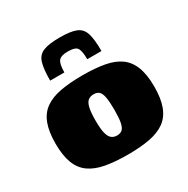

<svg xmlns="http://www.w3.org/2000/svg" viewBox="-142 -731 847 865"><g transform="rotate(-30 281.0 -298.5)"><path d="M279 -604Q335 -604 363.5 -592.5Q392 -581 402 -549.5Q412 -518 412 -457H338Q338 -498 328.5 -514.5Q319 -531 279 -531Q242 -531 230.5 -515Q219 -499 219 -457H145Q145 -516 154.5 -548Q164 -580 193 -592Q222 -604 279 -604ZM283 7Q216 7 167.5 -2Q119 -11 87 -33.5Q55 -56 39.5 -96.5Q24 -137 24 -199Q24 -261 39.5 -301.5Q55 -342 87 -364.5Q119 -387 167.5 -396Q216 -405 283 -405Q349 -405 397 -396Q445 -387 476 -364.5Q507 -342 522.5 -301.5Q538 -261 538 -199Q538 -137 522.5 -96.5Q507 -56 475.5 -33.5Q444 -11 396 -2Q348 7 283 7ZM283 -92Q301 -92 311 -101.5Q321 -111 325.5 -134Q330 -157 330 -199Q330 -241 325.5 -264.5Q321 -288 311 -297Q301 -306 283 -306Q266 -306 254.5 -297Q243 -288 237.5 -264.5Q232 -241 232 -199Q232 -157 237.5 -134Q243 -111 254.5 -101.5Q266 -92 283 -92Z"/></g></svg>

Font: Genos Black
Style: Regular
Weight: 900
Designer: Robert E. Leuschke
Foundry: Robert E. Leuschke
Version: Version 1.010